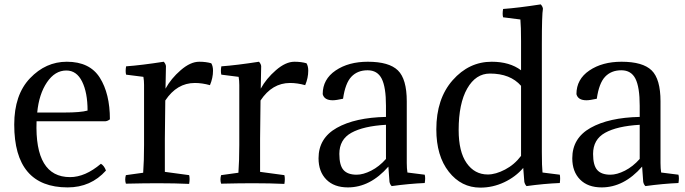

<svg xmlns="http://www.w3.org/2000/svg" viewBox="-20 -836 3128 877"><path d="M461 -282H147Q138 -27 300 -27Q369 -27 441 -88Q456 -79 464 -57Q395 20 289 20Q45 20 45 -267Q45 -403 117 -478.5Q189 -554 285 -554Q390 -554 436 -481Q482 -408 482 -291Q472 -283 461 -282ZM283 -514Q231 -514 194.5 -460Q158 -406 150 -322H274Q348 -322 380 -331Q380 -413 355 -463.5Q330 -514 283 -514Z M738 -534 736 -431Q761 -477 805.5 -515.5Q850 -554 890 -554Q921 -554 945 -547Q953 -534 953 -513Q953 -480 939 -447Q903 -457 870 -457Q788 -457 735 -377L733 -202V-51L844 -36Q848 -20 844 4Q781 1 700 1Q639 1 555 3Q549 -16 555 -36L634 -47Q638 -102 638 -174V-448Q638 -468 635 -485L556 -495Q552 -510 556 -533Q625 -538 728 -554Q737 -544 738 -534Z M1173 -534 1171 -431Q1196 -477 1240.5 -515.5Q1285 -554 1325 -554Q1356 -554 1380 -547Q1388 -534 1388 -513Q1388 -480 1374 -447Q1338 -457 1305 -457Q1223 -457 1170 -377L1168 -202V-51L1279 -36Q1283 -20 1279 4Q1216 1 1135 1Q1074 1 990 3Q984 -16 990 -36L1069 -47Q1073 -102 1073 -174V-448Q1073 -468 1070 -485L991 -495Q987 -510 991 -533Q1060 -538 1163 -554Q1172 -544 1173 -534Z M1530 -133Q1530 -81 1549 -59.5Q1568 -38 1609 -38Q1639 -38 1675.5 -56.5Q1712 -75 1743 -110V-266Q1640 -260 1585 -229.5Q1530 -199 1530 -133ZM1743 -302V-353Q1743 -438 1723.5 -476.5Q1704 -515 1659 -515Q1613 -515 1585 -485.5Q1557 -456 1547 -385Q1515 -378 1500 -378Q1461 -378 1454 -406Q1454 -474 1513 -514Q1572 -554 1660 -554Q1757 -554 1797.5 -514.5Q1838 -475 1838 -373V-91Q1838 -66 1841 -48L1920 -38Q1924 -23 1920 0Q1849 3 1769 14Q1761 6 1759 -6L1754 -75Q1671 20 1569 20Q1506 20 1470.5 -16Q1435 -52 1435 -113Q1435 -205 1518.5 -252Q1602 -299 1743 -302Z M2455 -142Q2455 -75 2458 -48L2537 -38Q2540 -22 2537 0Q2464 3 2385 14Q2378 7 2375 -5L2370 -69Q2335 -28 2283 -3.5Q2231 21 2174 21Q2087 21 2030 -51.5Q1973 -124 1973 -245Q1973 -385 2047.5 -469.5Q2122 -554 2226 -554Q2308 -554 2360 -515V-649Q2360 -715 2357 -747L2278 -757Q2274 -772 2278 -795Q2347 -800 2450 -816Q2459 -806 2460 -796Q2455 -770 2455 -634ZM2218 -500Q2153 -500 2114 -431.5Q2075 -363 2075 -242Q2075 -143 2111.5 -91Q2148 -39 2208 -39Q2244 -39 2287 -61.5Q2330 -84 2360 -124V-444Q2311 -500 2218 -500Z M2689 -133Q2689 -81 2708 -59.5Q2727 -38 2768 -38Q2798 -38 2834.5 -56.5Q2871 -75 2902 -110V-266Q2799 -260 2744 -229.5Q2689 -199 2689 -133ZM2902 -302V-353Q2902 -438 2882.5 -476.5Q2863 -515 2818 -515Q2772 -515 2744 -485.5Q2716 -456 2706 -385Q2674 -378 2659 -378Q2620 -378 2613 -406Q2613 -474 2672 -514Q2731 -554 2819 -554Q2916 -554 2956.5 -514.5Q2997 -475 2997 -373V-91Q2997 -66 3000 -48L3079 -38Q3083 -23 3079 0Q3008 3 2928 14Q2920 6 2918 -6L2913 -75Q2830 20 2728 20Q2665 20 2629.5 -16Q2594 -52 2594 -113Q2594 -205 2677.5 -252Q2761 -299 2902 -302Z"/></svg>

Font: Adamina
Style: Regular
Weight: 400
Designer: Cyreal (www.cyreal.org)
Foundry: Cyreal
Version: Version 1.011